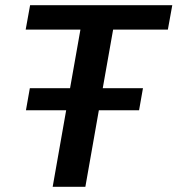

<svg xmlns="http://www.w3.org/2000/svg" viewBox="-20 -720 684 740"><path d="M416 -606 376 -380H531L516 -295H361L309 0H183L235 -295H80L95 -380H250L290 -606H79L96 -700H644L627 -606Z"/></svg>

Font: Sarabun SemiBold
Style: Italic
Weight: 600
Italic angle: -10°
Designer: Suppakit Chalermlarp | Katatrad Co.,Ltd.
Foundry: Cadson Demak Co.,Ltd.
Version: Version 1.000; ttfautohint (v1.6)